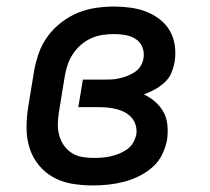

<svg xmlns="http://www.w3.org/2000/svg" viewBox="-20 -558 640 586"><path d="M264 8Q232 8 201 3Q170 -2 143.5 -16.5Q117 -31 98 -54.5Q79 -78 70 -107Q61 -136 61 -167.5Q61 -199 66 -231L84 -341Q89 -369 98.5 -396Q108 -423 125.5 -447Q143 -471 167 -489.5Q191 -508 218 -519Q245 -530 273 -534Q301 -538 329 -538Q354 -538 379 -534.5Q404 -531 426 -522.5Q448 -514 467 -499.5Q486 -485 498 -464.5Q510 -444 513.5 -419Q517 -394 513 -369Q510 -352 503 -335.5Q496 -319 482.5 -306.5Q469 -294 452.5 -285Q436 -276 419 -270Q438 -261 453.5 -247.5Q469 -234 479 -216Q489 -198 491 -176Q493 -154 490 -132Q486 -109 475 -86.5Q464 -64 445 -47.5Q426 -31 403.5 -20Q381 -9 357.5 -3Q334 3 310.5 5.5Q287 8 264 8ZM266 -76Q279 -76 292 -77Q305 -78 318 -81Q331 -84 343.5 -89Q356 -94 367.5 -102Q379 -110 386 -122Q393 -134 396 -147Q398 -161 394.5 -174.5Q391 -188 382.5 -198Q374 -208 362.5 -214.5Q351 -221 337.5 -224.5Q324 -228 310 -229.5Q296 -231 282 -231H219L233 -315H296Q308 -315 320 -315.5Q332 -316 344.5 -319Q357 -322 369 -326.5Q381 -331 392 -338.5Q403 -346 409.5 -357Q416 -368 418 -380Q421 -398 414.5 -414Q408 -430 394 -439Q380 -448 362.5 -451Q345 -454 328 -454Q311 -454 293.5 -451.5Q276 -449 259 -441.5Q242 -434 227.5 -421.5Q213 -409 203 -394Q193 -379 187 -362Q181 -345 178 -327L160 -217Q157 -199 156.5 -181Q156 -163 160.5 -146Q165 -129 174.5 -115Q184 -101 198.5 -91.5Q213 -82 230.5 -79Q248 -76 266 -76Z"/></svg>

Font: Iosevka Curly Slab MdEx
Style: Italic
Weight: 500
Width: 7
Italic angle: -9°
Monospace: yes
Designer: Belleve Invis
Foundry: Belleve Invis
Version: Version 11.0.0; ttfautohint (v1.8.3)